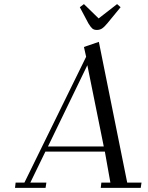

<svg xmlns="http://www.w3.org/2000/svg" viewBox="-20 -916 723 936"><path d="M53.2 0 56.2 -25.9H99.1L399.9 -639.2L389.2 -687L461.9 -711.9L600.1 -25.9H669.9L666 0H471.2L474.1 -25.9H518.1L491.2 -176.8H201.2L127.9 -25.9H206.1L202.1 0ZM213.9 -202.1H485.8L405.8 -598.1ZM369.1 -880.9 389.2 -896 460.9 -826.2 550.8 -896 567.9 -880.9 502.9 -801.8Q487.8 -783.7 477.1 -776.9Q466.3 -770 452.1 -770Q438.5 -770 430.4 -776.6Q422.4 -783.2 411.1 -801.8Z"/></svg>

Font: Dehuti Alt
Style: Italic
Weight: 400
Version: Version 1.2